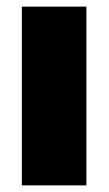

<svg xmlns="http://www.w3.org/2000/svg" viewBox="-20 -560 328 580"><path d="M46 0V-540H241V0Z"/></svg>

Font: Mona Sans Expanded ExtraBold
Style: Regular
Weight: 800
Width: 7
Designer: Deni Anggara
Foundry: GitHub
Version: Version 1.001; ttfautohint (v1.8.4.7-5d5b);gftools[0.9.33]